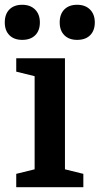

<svg xmlns="http://www.w3.org/2000/svg" viewBox="-37 -784 417 804"><path d="M108 -465 31 -484V-540H235V-75L312 -56V0H31V-56L108 -75ZM-17 -690Q-17 -725 2.5 -744.5Q22 -764 56 -764Q90 -764 110 -744Q130 -724 130 -690Q130 -656 110.5 -636.5Q91 -617 56 -617Q22 -617 2.5 -636.5Q-17 -656 -17 -690ZM213 -690Q213 -725 232.5 -744.5Q252 -764 286 -764Q320 -764 340 -744Q360 -724 360 -690Q360 -656 340.5 -636.5Q321 -617 286 -617Q252 -617 232.5 -636.5Q213 -656 213 -690Z"/></svg>

Font: Domine
Style: Bold
Weight: 700
Designer: Pablo Impallari, Rodrigo Fuenzalida, Brenda Gallo
Foundry: Pablo Impallari, Rodrigo Fuenzalida, Brenda Gallo
Version: Version 2.000